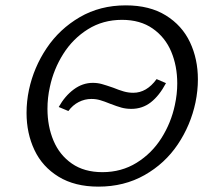

<svg xmlns="http://www.w3.org/2000/svg" viewBox="-20 -687 786 716"><path d="M326 -378Q344 -378 360 -373.5Q376 -369 402 -360Q424 -351 441.5 -346Q459 -341 477 -341Q527 -341 564 -392L599 -377Q574 -330 542.5 -305.5Q511 -281 470 -281Q450 -281 433.5 -285.5Q417 -290 391 -300Q369 -309 353.5 -313.5Q338 -318 321 -318Q296 -318 273.5 -306.5Q251 -295 235 -273L199 -288Q222 -329 255 -353.5Q288 -378 326 -378ZM79 -266Q79 -309 88 -352Q106 -436 154 -507.5Q202 -579 277.5 -623Q353 -667 449 -667Q538 -667 598.5 -629.5Q659 -592 688.5 -529.5Q718 -467 718 -391Q718 -349 709 -305Q691 -220 643 -148.5Q595 -77 519 -34Q443 9 347 9Q259 9 198.5 -28Q138 -65 108.5 -127.5Q79 -190 79 -266ZM632 -295Q641 -336 641 -376Q641 -441 618.5 -494.5Q596 -548 549.5 -580.5Q503 -613 435 -613Q364 -613 308 -578Q252 -543 216 -486Q180 -429 166 -363Q157 -323 157 -281Q157 -216 179.5 -162.5Q202 -109 248 -77Q294 -45 362 -45Q433 -45 489.5 -80Q546 -115 582 -172Q618 -229 632 -295Z"/></svg>

Font: LXGW Bright GB
Style: Italic
Weight: 400
Italic angle: -12°
Designer: Christian Thalmann (Catharsis Fonts)
Foundry: LXGW / Christian Thalmann (Catharsis Fonts) / Fontworks Inc.
Version: Version 5.510